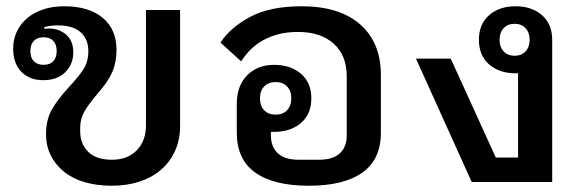

<svg xmlns="http://www.w3.org/2000/svg" viewBox="-20 -581 1878 613"><path d="M337 12Q289 12 250 0.5Q211 -11 184 -33Q157 -55 142 -85Q127 -115 127 -153Q127 -199 146 -232Q165 -265 201 -304Q231 -336 246.5 -360Q262 -384 262 -418Q262 -456 237.5 -478Q213 -500 165 -500Q139 -500 121 -494L122 -489Q126 -489 129 -489.5Q132 -490 136 -490Q169 -490 191.5 -470Q214 -450 214 -414Q214 -376 188.5 -350.5Q163 -325 118 -325Q74 -325 48 -352Q22 -379 22 -426Q22 -454 33 -478.5Q44 -503 65 -521.5Q86 -540 116.5 -550.5Q147 -561 185 -561Q264 -561 308 -524Q352 -487 352 -422Q352 -382 338.5 -351Q325 -320 294 -285Q264 -250 250 -226Q236 -202 236 -173V-162Q236 -122 261.5 -96.5Q287 -71 337 -71Q388 -71 417 -101.5Q446 -132 446 -180V-549H555V-179Q555 -135 539 -99.5Q523 -64 494 -39Q465 -14 425 -1Q385 12 337 12ZM119 -374Q139 -374 150 -385.5Q161 -397 161 -418Q161 -439 150 -450.5Q139 -462 119 -462Q99 -462 88 -450.5Q77 -439 77 -418Q77 -397 88 -385.5Q99 -374 119 -374Z M966 12Q854 12 795 -30Q736 -72 736 -157V-249Q736 -307 769 -340.5Q802 -374 855 -374Q908 -374 941 -345.5Q974 -317 974 -267Q974 -217 941 -188.5Q908 -160 855 -160H845V-148Q845 -112 867 -91.5Q889 -71 934 -71H998Q1043 -71 1065 -91.5Q1087 -112 1087 -148V-338Q1087 -404 1045.5 -441.5Q1004 -479 931 -479Q896 -479 868 -471.5Q840 -464 817.5 -451Q795 -438 778.5 -421Q762 -404 750 -385L684 -445Q715 -493 778.5 -527Q842 -561 943 -561Q1064 -561 1130 -503Q1196 -445 1196 -342V-157Q1196 -72 1137 -30Q1078 12 966 12ZM860 -215Q883 -215 896.5 -229Q910 -243 910 -267Q910 -291 896.5 -305Q883 -319 860 -319Q837 -319 823.5 -305Q810 -291 810 -267Q810 -243 823.5 -229Q837 -215 860 -215Z M1486 0 1308 -394H1419L1563 -78H1634V-347H1626Q1574 -347 1541.5 -375.5Q1509 -404 1509 -454Q1509 -504 1541.5 -532.5Q1574 -561 1626 -561Q1678 -561 1710.5 -532.5Q1743 -504 1743 -454V0ZM1623 -403Q1645 -403 1658 -417Q1671 -431 1671 -454Q1671 -477 1658 -491Q1645 -505 1623 -505Q1601 -505 1588 -491Q1575 -477 1575 -454Q1575 -431 1588 -417Q1601 -403 1623 -403Z"/></svg>

Font: IBM Plex Sans Thai Looped Medium
Style: Regular
Weight: 500
Designer: Mike Abbink, Paul van der Laan, Pieter van Rosmalen, Ben Mitchell, Mark Frömberg
Foundry: Bold Monday
Version: Version 1.1